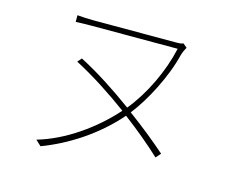

<svg xmlns="http://www.w3.org/2000/svg" viewBox="-95 -783 1146 945"><g transform="rotate(15 478.0 -310.5)"><path d="M764 -93C712 -139 643 -195 567 -251C631 -332 704 -471 732 -588C737 -604 744 -619 750 -629L730 -646C721 -642 711 -641 696 -641H271C240 -641 215 -643 190 -645V-611C215 -612 240 -613 271 -613H709C683 -494 621 -363 544 -269C455 -334 358 -398 266 -445L248 -424C342 -375 438 -312 525 -248C429 -139 290 -40 153 -1L181 25C309 -23 445 -109 549 -229C623 -173 690 -117 742 -68Z"/></g></svg>

Font: Kinto Sans Thin
Style: Regular
Weight: 100
Designer: Authors: Ryoko NISHIZUKA  (kana & ideographs); Paul D. Hunt (Latin, Greek & Cyrillic); Wenlong ZHANG  (bopomofo); Sandol
Foundry: Adobe Systems Incorporated, ookami Inc.
Version: Version 0.001